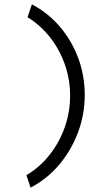

<svg xmlns="http://www.w3.org/2000/svg" viewBox="-20 -755 490 879"><path d="M120 104 101 47Q162 11 207 -46Q252 -103 276.5 -172.5Q301 -242 301 -317Q301 -392 276.5 -461Q252 -530 208 -585.5Q164 -641 106 -676L126 -735Q199 -697 253.5 -633.5Q308 -570 338 -489.5Q368 -409 368 -320Q368 -231 337 -148.5Q306 -66 250.5 -0.5Q195 65 120 104Z"/></svg>

Font: Inconsolata SemiCondensed
Style: Regular
Weight: 400
Width: 4
Monospace: yes
Designer: Raph Levien, Cyreal, Brenton Simpson
Foundry: Raph Levien, Cyreal, Google
Version: Version 3.001; ttfautohint (v1.8.2.53-6de2)